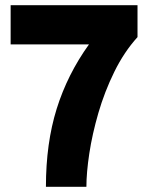

<svg xmlns="http://www.w3.org/2000/svg" viewBox="-20 -720 586 740"><path d="M157 0Q157 -168 198.5 -300.8Q240 -433.5 323 -549H21V-700H510V-577Q458 -519.5 420.5 -443Q383 -366.5 359.2 -284.8Q335.5 -203 324.2 -128.5Q313 -54 313 0Z"/></svg>

Font: Overpass Black
Style: Regular
Weight: 900
Designer: Delve Withrington, Dave Bailey, Thomas Jockin
Foundry: Delve Fonts LLC
Version: Version 4.000; ttfautohint (v1.8.3)